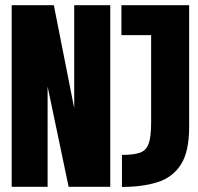

<svg xmlns="http://www.w3.org/2000/svg" viewBox="-20 -720 765 740"><path d="M25 0V-700H187.5L266 -303V-700H405V0H244.5L163.5 -386.5V0ZM450 0.5V-123Q494.5 -123 518.8 -131.2Q543 -139.5 552.8 -165.8Q562.5 -192 562.5 -247V-584.5H448V-700H709V-230.5Q709 -135 676.8 -85.2Q644.5 -35.5 586.2 -17.5Q528 0.5 450 0.5Z"/></svg>

Font: Trispace SemiCondensed
Style: Bold
Weight: 700
Width: 4
Designer: Tyler Finck
Foundry: Etcetera Type Company
Version: Version 1.210; ttfautohint (v1.8.3)